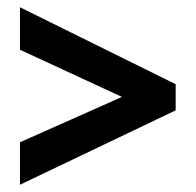

<svg xmlns="http://www.w3.org/2000/svg" viewBox="-20 -615 541 529"><path d="M35 -106V-223L316 -348L35 -478V-595L464 -383V-311Z"/></svg>

Font: Noto Sans Kannada Condensed
Style: Bold
Weight: 700
Width: 3
Designer: Jelle Bosma - Monotype Design Team
Foundry: Monotype Imaging Inc.
Version: Version 2.005; ttfautohint (v1.8.4.7-5d5b)